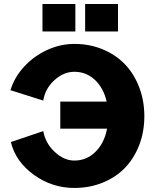

<svg xmlns="http://www.w3.org/2000/svg" viewBox="-20 -930 790 958"><path d="M280.8 -422.9H512.2Q496.6 -491.2 453.4 -531.5Q410.2 -571.8 351.1 -571.8Q297.4 -571.8 251.5 -530Q205.6 -488.3 195.8 -428.2L32.2 -480Q51.8 -544.9 100.8 -597.9Q149.9 -650.9 215.8 -680.9Q281.7 -710.9 351.1 -710.9Q426.8 -710.9 491.9 -684.1Q557.1 -657.2 602.8 -609.9Q648.4 -562.5 674.3 -495.4Q700.2 -428.2 700.2 -350.1Q700.2 -272 674.3 -205.3Q648.4 -138.7 602.8 -91.8Q557.1 -44.9 492.2 -18.6Q427.2 7.8 351.1 7.8Q240.2 7.8 149.2 -57.6Q58.1 -123 34.2 -221.2L195.8 -275.9Q207 -214.8 253.2 -171.9Q299.3 -128.9 351.1 -128.9Q412.1 -128.9 456.3 -172.4Q500.5 -215.8 514.2 -288.1H280.8ZM356 -772.9H191.9V-910.2H356ZM568.8 -772.9H404.8V-910.2H568.8Z"/></svg>

Font: LT Superior Black
Style: Regular
Weight: 900
Designer: Daniel Lyons
Foundry: LyonsType
Version: Version 2.005